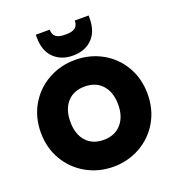

<svg xmlns="http://www.w3.org/2000/svg" viewBox="-166 -1083 1119 1222"><g transform="rotate(-20 393.5 -472.5)"><path d="M394 7Q295 7 212 -39.5Q129 -86 80.5 -168.5Q32 -251 32 -355Q32 -459 80.5 -541.5Q129 -624 212 -670Q295 -716 394 -716Q494 -716 576.5 -670Q659 -624 707 -541.5Q755 -459 755 -355Q755 -251 707 -168.5Q659 -86 576 -39.5Q493 7 394 7ZM394 -175Q469 -175 512.5 -224Q556 -273 556 -355Q556 -439 512.5 -487.5Q469 -536 394 -536Q318 -536 275 -487.5Q232 -439 232 -355Q232 -272 275 -223.5Q318 -175 394 -175ZM573 -934Q573 -843 523.5 -794.5Q474 -746 394 -746Q314 -746 264.5 -794.5Q215 -843 215 -934V-952H309Q309 -920 328 -904Q347 -888 394 -888Q441 -888 460 -904Q479 -920 479 -952H573Z"/></g></svg>

Font: Fz Poppins ExtBd
Style: Regular
Weight: 800
Designer: Ninad Kale (Devanagari), Jonny Pinhorn (Latin)
Foundry: Indian Type Foundry
Version: Vit hóa bi Vntype.Com & FontZin.Com